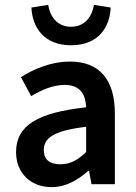

<svg xmlns="http://www.w3.org/2000/svg" viewBox="-20 -757 557 789"><path d="M192 12C250 12 298 -16 342 -54H346L356 0H452V-291C452 -428 390 -504 268 -504C190 -504 120 -474 66 -440L108 -362C152 -388 198 -408 246 -408C312 -408 332 -366 334 -316C132 -294 46 -240 46 -132C46 -46 106 12 192 12ZM228 -82C188 -82 160 -98 160 -140C160 -190 200 -220 334 -236V-132C298 -98 268 -82 228 -82ZM272 -571C384 -571 431 -644 435 -726L366 -737C359 -691 330 -647 272 -647C214 -647 185 -691 178 -737L109 -726C113 -644 161 -571 272 -571Z"/></svg>

Font: Source Sans Pro Semibold
Style: Regular
Weight: 600
Designer: Paul D. Hunt
Foundry: Adobe Systems Incorporated
Version: Version 3.006;hotconv 1.0.111;makeotfexe 2.5.65597